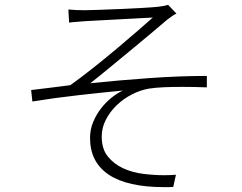

<svg xmlns="http://www.w3.org/2000/svg" viewBox="-20 -741 996 789"><path d="M261 -702Q290 -699 329 -699Q344 -699 385.5 -700.5Q427 -702 474.5 -704Q522 -706 565.5 -708.5Q609 -711 628 -713Q655 -716 671 -721L705 -685Q697 -682 686 -674Q675 -666 667 -660Q640 -637 599 -602.5Q558 -568 513 -531Q468 -494 425 -458.5Q382 -423 351 -399Q467 -411 592.5 -420Q718 -429 830 -429V-382Q804 -383 778.5 -383.5Q753 -384 729 -384Q688 -384 653.5 -382.5Q619 -381 593 -377Q557 -371 522 -353Q487 -335 459.5 -308.5Q432 -282 415 -249Q398 -216 398 -180Q398 -129 423 -98Q448 -67 486 -49.5Q524 -32 569 -26.5Q614 -21 654 -21Q668 -21 680 -21.5Q692 -22 703 -23L692 27Q682 28 673 28Q664 28 655 28Q503 28 426.5 -23.5Q350 -75 350 -174Q350 -209 363 -240Q376 -271 396 -296.5Q416 -322 439.5 -340.5Q463 -359 485 -369Q402 -361 304 -350Q206 -339 113 -324L108 -371Q147 -376 190.5 -381Q234 -386 269 -391Q311 -421 361 -460.5Q411 -500 458.5 -540Q506 -580 546 -614.5Q586 -649 608 -669Q592 -668 552.5 -666Q513 -664 468.5 -661.5Q424 -659 385 -657Q346 -655 330 -654Q311 -652 293 -651Q275 -650 264 -648Z"/></svg>

Font: Kinto Sans Light
Style: Regular
Weight: 300
Designer: Authors: Ryoko NISHIZUKA  (kana & ideographs); Paul D. Hunt (Latin, Greek & Cyrillic); Wenlong ZHANG  (bopomofo); Sandol
Foundry: Adobe Systems Incorporated, ookami Inc.
Version: Version 0.001